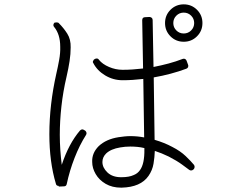

<svg xmlns="http://www.w3.org/2000/svg" viewBox="-20 -853 1040 883"><path d="M825 -795Q845 -795 859 -781Q873 -767 873 -747Q873 -727 859 -713Q845 -699 825 -699Q805 -699 791 -713Q777 -727 777 -747Q777 -767 791 -781Q805 -795 825 -795ZM825 -661Q861 -661 886 -686Q911 -711 911 -747Q911 -783 886 -808Q861 -833 825 -833Q789 -833 764 -808Q739 -783 739 -747Q739 -711 764 -686Q789 -661 825 -661ZM579 -179H580Q595 -179 611.5 -177.5Q628 -176 644 -172V-166Q645 -100 624 -71Q613 -55 595 -48Q574 -38 538 -38H537Q497 -38 474 -60Q451 -82 451 -108Q451 -130 468 -147Q490 -168 533 -175Q544 -177 555.5 -178Q567 -179 579 -179ZM537 10H539Q627 8 663 -44Q681 -70 686 -100Q691 -130 692 -159Q723 -149 756 -133Q793 -114 817.5 -96Q842 -78 850 -72Q854 -69 859 -69Q865 -69 870 -74L872 -76Q878 -86 872 -95Q858 -112 834 -135Q810 -158 773 -177Q736 -197 691 -210L687 -497Q727 -504 764.5 -514Q802 -524 837 -537Q841 -538 845 -544Q847 -552 845 -555L838 -574Q834 -583 825 -583Q824 -583 822.5 -582.5Q821 -582 820 -582Q789 -570 755.5 -561Q722 -552 686 -545L682 -761Q682 -767 678 -771Q672 -775 668 -775L648 -774Q634 -774 634 -760L638 -538Q588 -532 544 -532H543Q512 -532 481.5 -545Q451 -558 435 -578Q432 -584 424 -584Q421 -584 419 -583L417 -582Q411 -580 409 -574Q405 -568 409 -563Q427 -528 464 -506Q501 -484 544 -484Q588 -484 639 -490L643 -221Q612 -227 579 -227Q566 -227 552 -225.5Q538 -224 525 -222Q468 -213 434 -181Q402 -149 404 -108Q404 -80 420 -52.5Q436 -25 466 -7.5Q496 10 537 10Q537 10 537 10Q537 10 537 10ZM250 5Q250 5 250.5 5Q251 5 251 5L274 4Q285 4 287 -7Q300 -68 323 -127Q346 -186 376 -233Q379 -238 377.5 -243.5Q376 -249 372 -252L367 -255Q362 -258 359 -258Q353 -258 348 -253Q296 -192 264 -95Q260 -126 257.5 -162Q255 -198 255 -233Q255 -296 262.5 -364Q270 -432 286 -500Q295 -539 300 -572Q305 -605 305 -635Q306 -672 289.5 -698Q273 -724 251 -746Q248 -750 241 -750Q239 -750 236 -749.5Q233 -749 231 -749L230 -748Q226 -744 225.5 -738.5Q225 -733 229 -729Q257 -695 257 -638Q258 -610 252 -577Q246 -544 239 -514Q207 -371 207 -236Q207 -108 237 -8Q239 2 250 2Z"/></svg>

Font: Kokoro
Style: Regular
Weight: 400
Version: Version 1.00